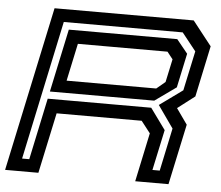

<svg xmlns="http://www.w3.org/2000/svg" viewBox="-55 -757 935 813"><g transform="rotate(5 413.0 -350.0)"><path d="M-4.5 0 144.5 -700H736L817 -597L771 -380L698 -324L745 -257.5L690 0H548.5L592.5 -207.5L553.5 -257.5H192L137 0ZM63 -54H93.5L149 -316H589L654 -226.5L617 -54H648L686.5 -236L620 -330.5L718 -401.5L754 -570L694 -645.5H188.5ZM155.5 -347 212.5 -615H673.5L720.5 -557L689.5 -411.5L599 -347ZM222 -399H603L640 -430L661 -528L637 -558.5H256Z"/></g></svg>

Font: Tourney Expanded SemiBold
Style: Italic
Weight: 600
Width: 7
Italic angle: -12°
Designer: Tyler Finck
Foundry: Etcetera Type Co
Version: Version 1.010; ttfautohint (v1.8.3)